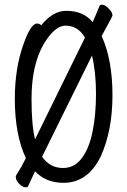

<svg xmlns="http://www.w3.org/2000/svg" viewBox="-20 -759 540 816"><path d="M89 37Q76 37 61.5 22Q47 7 47 -7Q47 -12 50 -16Q72 -50 90 -87Q43 -186 43 -339Q43 -466 78 -566Q110 -659 137 -659Q150 -659 155 -651Q204 -713 262 -713Q334 -713 374 -665Q389 -699 402 -732Q405 -739 413 -739Q422 -739 432 -731.5Q442 -724 450 -713.5Q458 -703 458 -693Q458 -689 412 -606Q458 -505 458 -354Q458 -204 408 -94Q353 18 250 18Q175 18 129 -31L100 31Q99 37 89 37ZM248 -45Q296 -45 327.5 -86.5Q359 -128 373.5 -200.5Q388 -273 388 -360Q388 -452 371 -523L159 -93Q192 -45 248 -45ZM129 -167 341 -599Q312 -650 258 -650Q213 -650 166 -572Q114 -483 114 -339Q114 -226 129 -167Z"/></svg>

Font: LXGW WenKai Mono Lite
Style: Regular
Weight: 400
Monospace: yes
Designer: LXGW / Fontworks Inc.
Foundry: LXGW / Fontworks Inc.
Version: Version 1.520; June 14, 2025